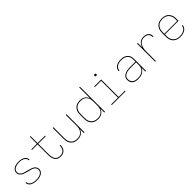

<svg xmlns="http://www.w3.org/2000/svg" viewBox="412 -2352 3976 3976"><g transform="rotate(-45 2400.0 -363.5)"><path d="M299 8Q277 8 254.5 6Q232 4 210.5 -1.5Q189 -7 168.5 -17Q148 -27 132 -42.5Q116 -58 106.5 -79Q97 -100 97 -122Q97 -123 97 -124Q97 -125 97 -126H118Q118 -125 118 -124.5Q118 -124 118 -123Q118 -103 126.5 -85Q135 -67 150 -53.5Q165 -40 183 -32Q201 -24 220.5 -19Q240 -14 259.5 -12.5Q279 -11 299 -11Q319 -11 339 -12.5Q359 -14 378 -19Q397 -24 415.5 -32.5Q434 -41 448.5 -55Q463 -69 472 -87.5Q481 -106 481 -126Q481 -150 468.5 -171Q456 -192 436.5 -206.5Q417 -221 394.5 -228.5Q372 -236 349 -242H348Q323 -249 297.5 -255.5Q272 -262 246.5 -269.5Q221 -277 196.5 -287Q172 -297 152 -313.5Q132 -330 119.5 -354Q107 -378 107 -405Q107 -427 115.5 -447.5Q124 -468 139 -484Q154 -500 173.5 -511Q193 -522 214 -528Q235 -534 257 -536Q279 -538 301 -538Q323 -538 344.5 -536Q366 -534 387 -528Q408 -522 427.5 -512Q447 -502 462.5 -486.5Q478 -471 486.5 -450.5Q495 -430 495 -408Q495 -407 495 -406.5Q495 -406 495 -405H474Q474 -405 474 -406Q474 -407 474 -408Q474 -427 466 -445Q458 -463 444 -476Q430 -489 413 -497.5Q396 -506 377 -511Q358 -516 339 -517.5Q320 -519 301 -519Q282 -519 262.5 -517Q243 -515 224.5 -510Q206 -505 188.5 -496.5Q171 -488 157 -474Q143 -460 135 -442Q127 -424 127 -405Q127 -381 139.5 -359.5Q152 -338 171 -323.5Q190 -309 213 -301.5Q236 -294 259 -288H260Q285 -281 310.5 -274.5Q336 -268 361 -260.5Q386 -253 411 -243Q436 -233 456 -216.5Q476 -200 488.5 -176Q501 -152 501 -126Q501 -103 492 -82Q483 -61 467 -45Q451 -29 430.5 -18.5Q410 -8 388.5 -2Q367 4 344.5 6Q322 8 299 8Z M999 8Q974 8 950 2Q926 -4 905.5 -18.5Q885 -33 871 -54Q857 -75 848.5 -98.5Q840 -122 837.5 -146.5Q835 -171 835 -196V-511H673V-530H835V-735H855V-530H1075V-511H855V-196Q855 -174 857.5 -152Q860 -130 867 -108.5Q874 -87 886 -68Q898 -49 916 -36Q934 -23 955.5 -17Q977 -11 999 -11Q1029 -11 1057.5 -20.5Q1086 -30 1105.5 -51.5Q1125 -73 1134 -102Q1143 -131 1143 -160Q1143 -162 1143 -164Q1143 -166 1143 -169H1163Q1164 -166 1164 -163.5Q1164 -161 1164 -159Q1164 -137 1159.5 -115Q1155 -93 1145 -73Q1135 -53 1119.5 -37Q1104 -21 1084.5 -10.5Q1065 0 1043 4Q1021 8 999 8Z M1497 8Q1469 8 1441.5 2.5Q1414 -3 1390 -17.5Q1366 -32 1347.5 -53.5Q1329 -75 1318 -101Q1307 -127 1303 -154.5Q1299 -182 1299 -210V-530H1320V-210Q1320 -185 1323.5 -159.5Q1327 -134 1337 -110.5Q1347 -87 1363.5 -67Q1380 -47 1402 -34Q1424 -21 1449.5 -16Q1475 -11 1500 -11Q1525 -11 1550.5 -16Q1576 -21 1598 -34Q1620 -47 1636.5 -67Q1653 -87 1663 -110.5Q1673 -134 1676.5 -159.5Q1680 -185 1680 -210V-530H1701V0H1680V-113Q1670 -85 1652 -61Q1634 -37 1609.5 -21Q1585 -5 1555.5 1.5Q1526 8 1497 8Z M2096 8Q2068 8 2039.5 2.5Q2011 -3 1986.5 -17Q1962 -31 1942.5 -52.5Q1923 -74 1911.5 -99.5Q1900 -125 1895.5 -153.5Q1891 -182 1891 -210V-320Q1891 -348 1895.5 -376.5Q1900 -405 1911.5 -430.5Q1923 -456 1942.5 -477.5Q1962 -499 1986.5 -513Q2011 -527 2039.5 -532.5Q2068 -538 2096 -538Q2126 -538 2155 -531.5Q2184 -525 2209 -509Q2234 -493 2252 -469Q2270 -445 2280 -417V-735H2301V0H2280V-113Q2270 -85 2252 -61Q2234 -37 2209 -21Q2184 -5 2155 1.5Q2126 8 2096 8ZM2099 -11Q2125 -11 2150 -16Q2175 -21 2197 -34Q2219 -47 2236 -67Q2253 -87 2263 -110.5Q2273 -134 2276.5 -159Q2280 -184 2280 -210V-320Q2280 -346 2276.5 -371Q2273 -396 2263 -419.5Q2253 -443 2236 -463Q2219 -483 2197 -496Q2175 -509 2150 -514Q2125 -519 2099 -519Q2073 -519 2047.5 -514Q2022 -509 1999.5 -496.5Q1977 -484 1959 -464.5Q1941 -445 1930.5 -421Q1920 -397 1916 -371.5Q1912 -346 1912 -320V-210Q1912 -184 1916 -158.5Q1920 -133 1930.5 -109Q1941 -85 1959 -65.5Q1977 -46 1999.5 -33.5Q2022 -21 2047.5 -16Q2073 -11 2099 -11Z M2499 0V-19H2698V-511H2515V-530H2718V-19H2901V0ZM2700 -654Q2695 -654 2689.5 -655.5Q2684 -657 2680.5 -660.5Q2677 -664 2675.5 -669.5Q2674 -675 2674 -680Q2674 -685 2675.5 -690.5Q2677 -696 2680.5 -699.5Q2684 -703 2689.5 -705Q2695 -707 2700 -707Q2705 -707 2710.5 -705Q2716 -703 2719.5 -699.5Q2723 -696 2725 -690.5Q2727 -685 2727 -680Q2727 -675 2725 -669.5Q2723 -664 2719.5 -660.5Q2716 -657 2710.5 -655.5Q2705 -654 2700 -654Z M3268 8Q3247 8 3225 5.5Q3203 3 3182.5 -4.5Q3162 -12 3144.5 -25Q3127 -38 3114.5 -56Q3102 -74 3096.5 -95.5Q3091 -117 3091 -139Q3091 -165 3100 -189.5Q3109 -214 3127.5 -232Q3146 -250 3169.5 -261Q3193 -272 3218 -278.5Q3243 -285 3268.5 -287Q3294 -289 3320 -289H3480V-355Q3480 -378 3475.5 -401Q3471 -424 3459 -444Q3447 -464 3429 -479Q3411 -494 3389.5 -503Q3368 -512 3345 -515.5Q3322 -519 3298 -519Q3278 -519 3257.5 -517Q3237 -515 3217.5 -509Q3198 -503 3179.5 -493Q3161 -483 3147.5 -468Q3134 -453 3126 -434Q3118 -415 3118 -394H3097Q3097 -417 3105.5 -439Q3114 -461 3129.5 -478.5Q3145 -496 3165 -508Q3185 -520 3207 -526.5Q3229 -533 3252 -535.5Q3275 -538 3298 -538Q3324 -538 3350 -534Q3376 -530 3399.5 -520Q3423 -510 3443.5 -493Q3464 -476 3477 -454Q3490 -432 3495.5 -406.5Q3501 -381 3501 -355V0H3480V-107Q3468 -77 3445 -54Q3422 -31 3393 -17Q3364 -3 3332 2.5Q3300 8 3268 8ZM3271 -11Q3297 -11 3323 -14.5Q3349 -18 3373 -27.5Q3397 -37 3418 -53Q3439 -69 3453.5 -90.5Q3468 -112 3474 -137.5Q3480 -163 3480 -189V-270H3320Q3297 -270 3274 -268.5Q3251 -267 3228.5 -261.5Q3206 -256 3185 -247Q3164 -238 3146.5 -222.5Q3129 -207 3120.5 -185.5Q3112 -164 3112 -141Q3112 -112 3124.5 -84.5Q3137 -57 3160.5 -40Q3184 -23 3213 -17Q3242 -11 3271 -11Z M3768 0V-530H3789V-399Q3797 -427 3812 -453.5Q3827 -480 3849.5 -500Q3872 -520 3901 -529Q3930 -538 3959 -538Q3980 -538 4000 -535.5Q4020 -533 4039 -525Q4058 -517 4073.5 -503.5Q4089 -490 4099 -472.5Q4109 -455 4112.5 -434.5Q4116 -414 4116 -394H4095Q4095 -420 4086.5 -446Q4078 -472 4058 -489Q4038 -506 4012 -512.5Q3986 -519 3959 -519Q3932 -519 3905 -510.5Q3878 -502 3857.5 -483.5Q3837 -465 3823.5 -440.5Q3810 -416 3802 -389.5Q3794 -363 3791.5 -335.5Q3789 -308 3789 -281V0Z M4501 8Q4473 8 4444 2.5Q4415 -3 4390 -16.5Q4365 -30 4345 -51Q4325 -72 4312.5 -98Q4300 -124 4295.5 -152.5Q4291 -181 4291 -210V-320Q4291 -349 4295.5 -377.5Q4300 -406 4312.5 -431.5Q4325 -457 4344.5 -478.5Q4364 -500 4389 -513.5Q4414 -527 4442.5 -532.5Q4471 -538 4500 -538Q4529 -538 4557.5 -532.5Q4586 -527 4611 -513.5Q4636 -500 4655.5 -478.5Q4675 -457 4687.5 -431.5Q4700 -406 4704.5 -377.5Q4709 -349 4709 -320V-256H4312V-210Q4312 -184 4316 -158Q4320 -132 4331 -108.5Q4342 -85 4360 -65.5Q4378 -46 4400.5 -33.5Q4423 -21 4449 -16Q4475 -11 4501 -11Q4522 -11 4542.5 -13Q4563 -15 4583 -21Q4603 -27 4621 -36.5Q4639 -46 4653.5 -61Q4668 -76 4676.5 -95.5Q4685 -115 4686 -135H4707Q4706 -112 4696.5 -90Q4687 -68 4671.5 -51Q4656 -34 4635.5 -22.5Q4615 -11 4593 -4Q4571 3 4547.5 5.5Q4524 8 4501 8ZM4312 -274H4688V-320Q4688 -346 4684 -372Q4680 -398 4669 -421.5Q4658 -445 4640.5 -464.5Q4623 -484 4600.5 -496.5Q4578 -509 4552 -514Q4526 -519 4500 -519Q4474 -519 4448 -514Q4422 -509 4399.5 -496.5Q4377 -484 4359.5 -464.5Q4342 -445 4331 -421.5Q4320 -398 4316 -372Q4312 -346 4312 -320Z"/></g></svg>

Font: Iosevka Curly Thin Extended
Style: Regular
Weight: 100
Width: 7
Monospace: yes
Designer: Belleve Invis
Foundry: Belleve Invis
Version: Version 11.1.0; ttfautohint (v1.8.3)